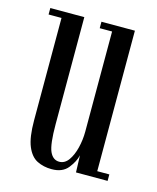

<svg xmlns="http://www.w3.org/2000/svg" viewBox="-87 -586 541 660"><g transform="rotate(15 183.0 -256.0)"><path d="M158.5 11Q129.5 11 106.5 -0.5Q83.5 -12 70.2 -43.8Q57 -75.5 57 -136V-500H11V-523H132V-142Q132 -70.5 143.2 -45.5Q154.5 -20.5 177 -20.5Q196.5 -20.5 209.8 -39Q223 -57.5 230 -86Q237 -114.5 237 -143.5V-500H193V-523H312V-23H355V0H242.5L240.5 -60.5Q235.5 -37.5 216.2 -13.2Q197 11 158.5 11Z"/></g></svg>

Font: Imbue 50pt
Style: Regular
Weight: 400
Designer: Tyler Finck
Foundry: Etcetera Type Company
Version: Version 1.102; ttfautohint (v1.8.3)